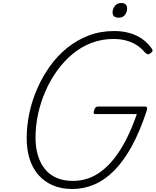

<svg xmlns="http://www.w3.org/2000/svg" viewBox="-20 -1242 1038 1281"><path d="M463 19Q390 19 333.5 -5Q277 -29 237.5 -73.5Q198 -118 178 -180Q158 -242 158 -320Q158 -401 175.5 -485.5Q193 -570 228 -650Q263 -730 313 -800Q363 -870 428 -922.5Q493 -975 571.5 -1005Q650 -1035 743 -1035Q797 -1035 844.5 -1021.5Q892 -1008 929.5 -981.5Q967 -955 994 -916Q1000 -906 996.5 -899Q993 -892 981 -885Q972 -878 965 -880Q958 -882 946 -893Q920 -924 889 -943Q858 -962 820 -972Q782 -982 737 -982Q658 -982 588.5 -955Q519 -928 461.5 -879.5Q404 -831 358.5 -767Q313 -703 281.5 -629.5Q250 -556 233.5 -478.5Q217 -401 217 -324Q217 -257 233.5 -203.5Q250 -150 281.5 -112Q313 -74 359.5 -54.5Q406 -35 467 -35Q518 -35 566 -51Q614 -67 658.5 -101Q703 -135 744.5 -188Q786 -241 823 -313.5Q860 -386 893 -481H617Q606 -481 605 -488Q604 -495 608 -506Q612 -520 618 -525.5Q624 -531 634 -531H946Q958 -531 960.5 -525.5Q963 -520 960 -507Q914 -366 859 -266Q804 -166 741 -103Q678 -40 608 -10.5Q538 19 463 19ZM772 -1124Q753 -1124 742 -1132.5Q731 -1141 731 -1160Q731 -1183 746.5 -1202.5Q762 -1222 789 -1222Q806 -1222 817 -1213.5Q828 -1205 828 -1186Q828 -1162 814 -1143Q800 -1124 772 -1124Z"/></svg>

Font: Playwrite CO ExtraLight
Style: Regular
Weight: 250
Version: Version 1.002